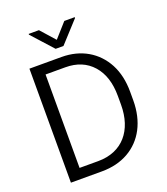

<svg xmlns="http://www.w3.org/2000/svg" viewBox="-160 -1015 977 1125"><g transform="rotate(-20 328.0 -452.0)"><path d="M279.8 0C343.3 0 398.4 -13.7 445.8 -40.5C540 -94.2 594.7 -195.3 594.7 -328.6V-382.3C594.7 -449.2 581.5 -506.8 555.7 -556.2C503.4 -654.3 407.7 -710.9 286.6 -710.9H86.4V0ZM286.6 -646.5C358.4 -646.5 415 -623 456.5 -576.2C498 -529.3 518.6 -464.8 518.6 -383.3V-328.6C518.6 -170.4 432.6 -64 279.8 -64H163.6V-646.5ZM151.9 -903.8V-898.9L270.5 -767.6H319.3L439 -898.4V-903.8H374L294.9 -814.9L215.8 -903.8Z"/></g></svg>

Font: Vazirmatn Light
Style: Regular
Weight: 300
Designer: Saber Rastikerdar
Foundry: Saber Rastikerdar
Version: Version 33.003